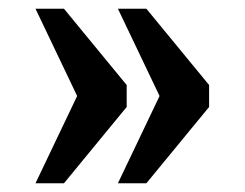

<svg xmlns="http://www.w3.org/2000/svg" viewBox="-20 -489 558 438"><path d="M249 -71 344 -270 249 -469H314L457 -295V-245L314 -71ZM61 -71 156 -270 61 -469H126L269 -295V-245L126 -71Z"/></svg>

Font: Noto Serif Tamil SemiCondensed
Style: Bold Italic
Weight: 700
Width: 4
Italic angle: -12°
Designer: Indian Type Foundry, Tom Grace, and the Monotype Design Team
Foundry: Monotype Imaging Inc.
Version: Version 2.003; ttfautohint (v1.8.4.7-5d5b)